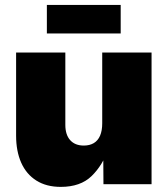

<svg xmlns="http://www.w3.org/2000/svg" viewBox="-20 -731 665 762"><path d="M221.2 10.7Q164.1 10.7 124.3 -14.4Q84.5 -39.6 64.2 -85.2Q43.9 -130.9 43.9 -192.4V-522.5H239.3V-235.4Q239.3 -196.3 258.5 -174.8Q277.8 -153.3 312.5 -153.3Q335.9 -153.3 352.3 -163.1Q368.7 -172.9 377.2 -192.6Q385.7 -212.4 385.7 -241.7V-522.5H581.5V0H390.6L389.6 -141.6H410.6Q387.7 -75.2 343.5 -32.2Q299.3 10.7 221.2 10.7ZM459 -711.4V-598.1H166V-711.4Z"/></svg>

Font: Inter 28pt Black
Style: Regular
Weight: 900
Designer: Rasmus Andersson
Foundry: rsms
Version: Version 4.001;git-66647c0bb